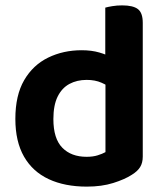

<svg xmlns="http://www.w3.org/2000/svg" viewBox="-20 -679 613 714"><path d="M372.2 -113.3V-419L510.9 -419.3V-96.5Q510.9 -73.5 501.1 -57.7Q491.3 -41.9 470 -28.9Q444 -12 401.1 1.5Q358.2 15 302.9 15Q221 15 161.4 -12.7Q101.8 -40.3 69.4 -96.4Q37.1 -152.6 37.1 -236.9Q37.1 -324.6 69.9 -380.9Q102.7 -437.2 159 -464.7Q215.3 -492.2 283.9 -492.2Q320.3 -492.2 349.3 -483.8Q378.4 -475.4 396.4 -464.1V-347.8Q381.4 -360.9 357.5 -371.4Q333.6 -381.9 302.5 -381.9Q266.1 -381.9 238 -366.8Q210 -351.6 194.2 -319.5Q178.5 -287.4 178.5 -236.2Q178.5 -163.7 211.6 -129.8Q244.7 -95.9 301.9 -95.9Q325.7 -95.9 343.2 -101.4Q360.8 -106.9 372.2 -113.3ZM510.9 -391.4 371.5 -391V-650.6Q380.5 -653.3 397.6 -656.1Q414.7 -659 434.3 -659Q474.7 -659 492.8 -645.2Q510.9 -631.4 510.9 -593.9Z"/></svg>

Font: Baloo Tamma 2
Style: Regular
Weight: 400
Designer: Divya Kowshik, Shuchita Grover and Ek Type
Foundry: Ek Type
Version: Version 1.700